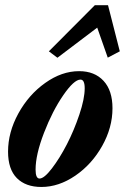

<svg xmlns="http://www.w3.org/2000/svg" viewBox="-20 -725 492 756"><path d="M206.1 -497.6 172.4 -522.9 353.5 -704.6H405.3L451.7 -522.9L404.3 -498L362.8 -616.2ZM143.1 11.2Q81.1 11.2 46.4 -23.7Q11.7 -58.6 11.7 -127.9Q11.7 -204.1 52.2 -278.1Q92.8 -352.1 158 -398.4Q223.1 -444.8 291.5 -444.8Q352.5 -444.8 387.7 -406.7Q422.9 -368.7 422.9 -298.8Q422.9 -222.7 382.3 -150.4Q341.8 -78.1 276.6 -33.4Q211.4 11.2 143.1 11.2ZM135.7 -22Q153.8 -22 184.3 -61.8Q214.8 -101.6 243.2 -156.5Q271.5 -211.4 292.5 -273.9Q313.5 -336.4 313.5 -377.4Q313.5 -411.6 296.9 -411.6Q271.5 -411.6 229 -349.9Q186.5 -288.1 153.3 -202.1Q120.1 -116.2 120.1 -57.1Q120.1 -22 135.7 -22Z"/></svg>

Font: Elstob Grade
Style: Italic
Weight: 400
Italic angle: -20°
Designer: Peter S. Baker
Version: Version 1.015